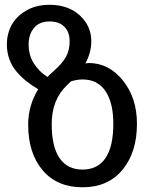

<svg xmlns="http://www.w3.org/2000/svg" viewBox="-20 -773 651 805"><path d="M352.1 -508.8Q436 -508.8 495.1 -435.8Q554.2 -362.8 554.2 -253.9Q554.2 -134.8 493.7 -61.3Q433.1 12.2 326.2 12.2Q218.8 12.2 158.4 -59.6Q98.1 -131.3 98.1 -250Q98.1 -330.6 140.1 -398.9Q111.3 -416 90.1 -433.1Q68.8 -450.2 49.3 -472.9Q29.8 -495.6 19.3 -524.7Q8.8 -553.7 8.8 -586.9Q8.8 -630.4 28.3 -667.2Q47.9 -704.1 89.6 -728.5Q131.3 -752.9 188 -752.9Q266.1 -752.9 314.5 -708.5Q362.8 -664.1 362.8 -600.1Q362.8 -552.7 337.9 -506.8Q347.7 -508.8 352.1 -508.8ZM100.1 -586.9Q100.1 -540.5 122.6 -506.1Q145 -471.7 179.2 -450.2Q187 -459.5 205.1 -475.1Q241.7 -507.3 256.8 -534.9Q272 -562.5 272 -600.1Q272 -638.7 249.8 -660.9Q227.5 -683.1 188 -683.1Q145.5 -683.1 122.8 -656.2Q100.1 -629.4 100.1 -586.9ZM455.1 -253.9Q455.1 -342.8 421.9 -391.4Q388.7 -439.9 326.2 -439.9Q303.7 -439.9 277.8 -432.1Q274.9 -429.7 269.5 -424.1Q264.2 -418.5 261.2 -416Q196.8 -355.5 196.8 -252.9Q196.8 -158.2 229.7 -110.1Q262.7 -62 326.2 -62Q389.6 -62 422.4 -110.4Q455.1 -158.7 455.1 -253.9Z"/></svg>

Font: FiraGO
Style: Regular
Weight: 400
Designer: bBox Type
Foundry: bBox Type GmbH
Version: Version 1.001;PS 001.001;hotconv 1.0.88;makeotf.lib2.5.64775